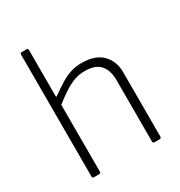

<svg xmlns="http://www.w3.org/2000/svg" viewBox="-174 -864 926 986"><g transform="rotate(-30 289.0 -371.0)"><path d="M98 0Q88 0 88 -10V-732Q88 -742 97 -742H126Q135 -742 135 -733V-461Q135 -456 137 -455Q139 -454 143 -458Q181 -485 210.5 -503Q240 -521 270 -530.5Q300 -540 335 -540Q415 -540 456 -499Q497 -458 497 -392V-11Q497 0 486 0H457Q452 0 449.5 -2.5Q447 -5 447 -10V-375Q447 -432 419 -464Q391 -496 328 -496Q294 -496 265.5 -485.5Q237 -475 206.5 -455.5Q176 -436 138 -406V-10Q138 0 127 0H98Z"/></g></svg>

Font: Libre Franklin ExtraLight
Style: Regular
Weight: 250
Designer: Pablo Impallari, Rodrigo Fuenzalida, Nhung Nguyen
Foundry: Impallari Type
Version: Version 3.000